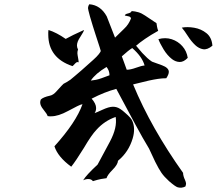

<svg xmlns="http://www.w3.org/2000/svg" viewBox="-20 -796 1040 903"><path d="M816 85Q805 82 775 56Q752 35 739.5 17Q727 -1 710 -35L681 -97Q653 -143 615 -213.5Q577 -284 527 -378Q500 -371 471 -359.5Q442 -348 411 -332Q432 -308 432 -288Q432 -274 425 -264Q431 -266 440 -270Q449 -274 460 -279Q492 -294 511 -294Q515 -294 519 -293.5Q523 -293 527 -292Q544 -288 569 -265Q596 -242 602 -228Q618 -192 604 -145Q585 -81 535 -40Q534 -22 509 3Q496 16 489.5 25.5Q483 35 481 42Q471 43 455 46Q439 49 417 56Q410 46 395 46Q383 46 371 52Q385 28 439 -22L497 -130Q515 -164 521.5 -192.5Q528 -221 524 -246Q472 -228 434 -186Q410 -161 375 -101Q336 -38 315 -12Q252 -58 236 -108Q338 -221 368 -306Q360 -305 343 -296.5Q326 -288 300 -274Q254 -249 221 -249Q217 -249 212.5 -249Q208 -249 204 -250Q202 -259 184 -281Q169 -299 169 -314Q169 -321 172 -328Q183 -339 215 -346Q231 -349 247 -368Q277 -401 279 -402Q285 -405 293 -409.5Q301 -414 311 -421Q319 -428 332 -438.5Q345 -449 363 -465L418 -514Q436 -530 444.5 -541Q453 -552 454 -556Q454 -557 452.5 -561Q451 -565 449 -573Q441 -598 429 -634.5Q417 -671 403 -719Q398 -736 396 -746Q394 -756 394 -757Q394 -767 400 -776Q453 -772 482 -719L521 -619L563 -660Q575 -671 583 -683.5Q591 -696 596 -709Q595 -717 585.5 -719Q576 -721 567 -723Q568 -730 583 -733Q598 -737 599 -744Q615 -743 630.5 -738.5Q646 -734 662 -723L716 -687Q717 -680 718.5 -671Q720 -662 724 -651Q688 -631 662 -613Q636 -595 620 -581L649 -547Q661 -534 672.5 -523.5Q684 -513 695 -506L742 -489Q774 -477 774 -458Q774 -446 762 -428Q743 -428 723 -425Q703 -422 680 -417L606 -399Q649 -295 708 -191Q767 -87 841 17Q841 24 843.5 33Q846 42 850 50Q852 55 853.5 59.5Q855 64 855 67Q855 73 852 81Q835 90 816 85ZM321 -485Q207 -523 207 -634Q207 -639 207 -644.5Q207 -650 208 -655Q246 -643 289 -613Q303 -621 324.5 -631.5Q346 -642 375 -655Q375 -649 358 -623Q342 -600 342 -582Q342 -573 347 -563Q344 -556 344 -546Q344 -542 345 -536.5Q346 -531 347 -525Q348 -519 349 -513Q350 -507 350 -503Q348 -504 345 -504Q339 -504 333 -497Q324 -487 321 -485ZM789 -518Q767 -535 749.5 -563.5Q732 -592 725 -612Q758 -621 787.5 -611.5Q817 -602 837.5 -579Q858 -556 863 -524Q844 -504 825 -504.5Q806 -505 789 -518ZM979 -581Q955 -561 935 -564.5Q915 -568 898 -584Q879 -602 863.5 -626.5Q848 -651 835 -666Q861 -671 893.5 -665.5Q926 -660 951 -640Q976 -620 979 -581ZM576 -468Q594 -468 620 -477.5Q646 -487 660 -488Q649 -529 602 -570Q585 -560 553 -531Q558 -518 563.5 -502.5Q569 -487 576 -468ZM407 -417Q418 -418 430.5 -420.5Q443 -423 457 -428L495 -442Q495 -464 481 -481Q429 -450 407 -417Z"/></svg>

Font: Yuji Hentaigana Akari
Style: Regular
Weight: 400
Designer: Kataoka Yuji
Foundry: Kinuta Font Factory
Version: Version 3.002